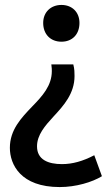

<svg xmlns="http://www.w3.org/2000/svg" viewBox="-20 -561 440 778"><path d="M130 32C130 86 175 104 231 104C274 104 316 92 362 68L393 153C354 177 288 197 222 197C64 197 20 106 20 38C20 -35 66 -83 110 -129C152 -172 190 -214 190 -273C190 -280 190 -284 188 -300H277C282 -281 282 -266 282 -253C282 -182 238 -133 197 -89C162 -51 130 -14 130 32ZM302 -468C302 -422 273 -392 229 -392C185 -392 155 -422 155 -468C155 -512 186 -541 229 -541C272 -541 302 -512 302 -468Z"/></svg>

Font: Repo Medium
Style: Regular
Weight: 500
Designer: Stefan Peev
Foundry: Context Ltd
Version: Version 1.502